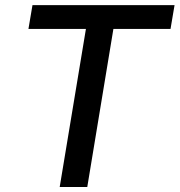

<svg xmlns="http://www.w3.org/2000/svg" viewBox="-20 -748 718 768"><path d="M93.8 -632.3 109.9 -727.5H678.2L662.1 -632.3H433.6L329.1 0H218.8L323.7 -632.3Z"/></svg>

Font: Inter 24pt Medium
Style: Italic
Weight: 500
Italic angle: -9.3988°
Designer: Rasmus Andersson
Foundry: rsms
Version: Version 4.001;git-66647c0bb